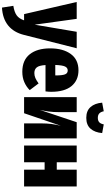

<svg xmlns="http://www.w3.org/2000/svg" viewBox="407 -1264 1071 1945"><g transform="rotate(90 942.5 -291.5)"><path d="M324 0Q298 105 228 161.5Q158 218 47 224L29 109Q92 99 125.5 75Q159 51 176 0H113L-10 -533H161L220 -107L292 -533H459Z M896 -217H629Q633 -152 653 -128Q673 -104 710 -104Q737 -104 761 -114.5Q785 -125 815 -147L883 -57Q848 -22 801.5 -2Q755 18 697 18Q580 18 520 -57Q460 -132 460 -264Q460 -395 517 -473Q574 -551 682 -551Q783 -551 841.5 -481Q900 -411 900 -275Q900 -251 896 -217ZM734 -323Q734 -386 723.5 -414Q713 -442 684 -442Q657 -442 644 -415.5Q631 -389 628 -316H734Z M1372 0H1220V-174Q1220 -233 1226 -277Q1232 -321 1244 -372L1117 0H954V-533H1106V-356Q1106 -297 1100 -251.5Q1094 -206 1083 -159L1208 -533H1372ZM1010 -791 1097 -807Q1104 -775 1120 -761Q1136 -747 1164 -747Q1192 -747 1208 -761Q1224 -775 1230 -807L1318 -791Q1312 -717 1274 -673.5Q1236 -630 1164 -630Q1092 -630 1054 -673.5Q1016 -717 1010 -791Z M1689 -208H1614V0H1444V-533H1614V-331H1689V-533H1859V0H1689Z"/></g></svg>

Font: Fira Sans Compressed ExtraBold
Style: Regular
Weight: 800
Width: 1
Designer: bBox Type GmbH & Carrois Corporate GbR & Edenspiekermann AG
Foundry: bBox Type GmbH & Carrois Corporate GbR & Edenspiekermann AG
Version: Version 4.301